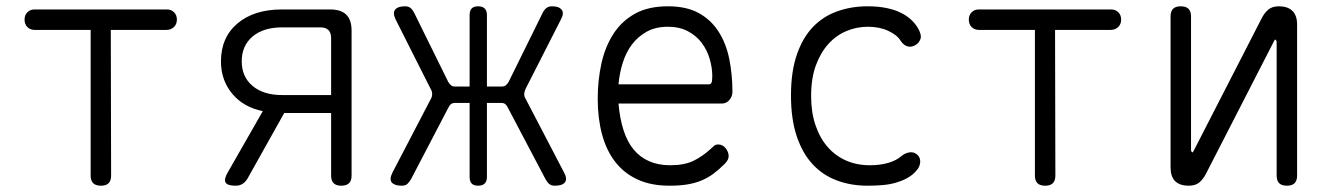

<svg xmlns="http://www.w3.org/2000/svg" viewBox="-20 -580 4240 610"><path d="M268 -485H90Q76 -485 67 -494Q58 -503 58 -518Q58 -532 67 -541Q76 -550 90 -550H510Q524 -550 533 -541Q542 -532 542 -518Q542 -503 532.5 -494Q523 -485 509 -485H332L333 -22Q333 -6 325 2Q317 10 301 10Q284 10 276 2Q268 -6 268 -22Z M728 10Q702 10 696.5 -0.5Q691 -11 704 -33L815 -227Q754 -239 718 -282Q682 -325 682 -385Q682 -461 734.5 -505.5Q787 -550 876 -550H1029Q1063 -550 1080 -533.5Q1097 -517 1097 -483V-22Q1097 -6 1089 2Q1081 10 1064 10Q1048 10 1040 2Q1032 -6 1032 -22V-221H883L766 -12Q759 -1 750 4.5Q741 10 728 10ZM1032 -459Q1032 -476 1023.5 -484.5Q1015 -493 998 -493H876Q817 -493 782.5 -464Q748 -435 748 -385Q748 -336 782.5 -307Q817 -278 876 -278H1032Z M1286 -11Q1280 -1 1274 4.5Q1268 10 1256 10Q1234 10 1225 0Q1216 -10 1227 -32L1349 -266Q1353 -273 1353 -281.5Q1353 -290 1348 -298L1237 -518Q1227 -539 1235.5 -549.5Q1244 -560 1267 -560Q1278 -560 1284.5 -554.5Q1291 -549 1296 -539L1404 -320Q1408 -313 1413 -309Q1418 -305 1426 -305H1472V-532Q1472 -546 1478.5 -553Q1485 -560 1499 -560Q1513 -560 1520 -553Q1527 -546 1527 -532V-305H1573Q1582 -305 1587 -309Q1592 -313 1596 -320L1704 -539Q1709 -549 1716 -554.5Q1723 -560 1734 -560Q1756 -560 1764.5 -549Q1773 -538 1762 -518L1650 -298Q1646 -290 1645.5 -282Q1645 -274 1650 -266L1772 -32Q1783 -12 1775 -1Q1767 10 1743 10Q1732 10 1725.5 5Q1719 0 1713 -11L1594 -237Q1590 -245 1585.5 -249Q1581 -253 1572 -253H1527V-18Q1527 -4 1520 3Q1513 10 1499 10Q1485 10 1478.5 3Q1472 -4 1472 -18V-253H1426Q1417 -253 1412 -248.5Q1407 -244 1404 -237Z M2262 -121Q2276 -121 2285.5 -109Q2295 -97 2295 -84Q2295 -78 2292 -72Q2289 -66 2282 -59Q2264 -41 2246.5 -28Q2229 -15 2208.5 -6.5Q2188 2 2163.5 6Q2139 10 2107 10Q2048 10 2005 -10Q1962 -30 1934 -66.5Q1906 -103 1892.5 -154Q1879 -205 1879 -266Q1879 -324 1890.5 -377Q1902 -430 1928 -471Q1954 -512 1996.5 -536Q2039 -560 2102 -560Q2161 -560 2200 -538.5Q2239 -517 2263 -479.5Q2287 -442 2297 -392.5Q2307 -343 2307 -288Q2307 -274 2297.5 -262.5Q2288 -251 2273 -251H1945Q1949 -204 1961 -166.5Q1973 -129 1993.5 -104.5Q2014 -80 2043 -67.5Q2072 -55 2109 -55Q2154 -55 2183 -69Q2212 -83 2238 -107Q2244 -113 2249 -117Q2254 -121 2262 -121ZM1945 -312H2232Q2237 -312 2240 -316.5Q2243 -321 2243 -338Q2243 -364 2235 -392Q2227 -420 2210 -443Q2193 -466 2166 -480.5Q2139 -495 2102 -495Q2063 -495 2035 -479.5Q2007 -464 1988 -439Q1969 -414 1958.5 -380.5Q1948 -347 1945 -312Z M2493 -277Q2493 -352 2511.5 -406Q2530 -460 2562.5 -494Q2595 -528 2640 -544Q2685 -560 2736 -560Q2770 -560 2796.5 -554.5Q2823 -549 2842 -539.5Q2861 -530 2874 -518Q2887 -506 2895 -493Q2909 -470 2904.5 -456.5Q2900 -443 2887 -436Q2874 -429 2862 -433Q2850 -437 2841 -451Q2830 -469 2802 -482Q2774 -495 2737 -495Q2702 -495 2669.5 -481.5Q2637 -468 2612 -440.5Q2587 -413 2572 -372Q2557 -331 2557 -275Q2557 -223 2571 -182Q2585 -141 2609.5 -113Q2634 -85 2668 -70Q2702 -55 2744 -55Q2776 -55 2802 -62.5Q2828 -70 2845 -85Q2856 -94 2870 -96Q2884 -98 2895 -88Q2900 -83 2902 -77Q2904 -71 2903.5 -64Q2903 -57 2899.5 -49.5Q2896 -42 2889 -35Q2877 -22 2861 -13.5Q2845 -5 2826 0.5Q2807 6 2784.5 8Q2762 10 2736 10Q2683 10 2638 -7Q2593 -24 2561 -59Q2529 -94 2511 -148Q2493 -202 2493 -277Z M3268 -485H3090Q3076 -485 3067 -494Q3058 -503 3058 -518Q3058 -532 3067 -541Q3076 -550 3090 -550H3510Q3524 -550 3533 -541Q3542 -532 3542 -518Q3542 -503 3532.5 -494Q3523 -485 3509 -485H3332L3333 -22Q3333 -6 3325 2Q3317 10 3301 10Q3284 10 3276 2Q3268 -6 3268 -22Z M3699 -48V-528Q3699 -544 3707 -552Q3715 -560 3731 -560Q3748 -560 3756 -552Q3764 -544 3764 -528V-102Q3766 -96 3768 -96Q3770 -96 3770.5 -97.5Q3771 -99 3773 -102L3988 -521Q3997 -539 4009.5 -549.5Q4022 -560 4043 -560Q4071 -560 4086 -545.5Q4101 -531 4101 -502V-22Q4101 -6 4093 2Q4085 10 4069 10Q4052 10 4044 2Q4036 -6 4036 -22V-448Q4034 -454 4032 -454Q4030 -454 4029.5 -452.5Q4029 -451 4027 -448L3812 -29Q3803 -11 3790.5 -0.5Q3778 10 3757 10Q3728 10 3713.5 -4.5Q3699 -19 3699 -48Z"/></svg>

Font: Maple Mono ExtraLight
Style: Regular
Weight: 275
Monospace: yes
Designer: subframe7536
Version: Version 7.000